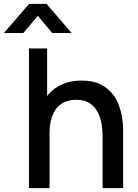

<svg xmlns="http://www.w3.org/2000/svg" viewBox="-80 -970 714 990"><path d="M-59.5 -800 70 -950H160L289 -800H189L115 -888.5L40.5 -800ZM449 0V-265.5Q449 -297 443.8 -330.2Q438.5 -363.5 423.8 -392Q409 -420.5 382.2 -438Q355.5 -455.5 312.5 -455.5Q284.5 -455.5 259.5 -446.2Q234.5 -437 215.8 -416.5Q197 -396 186.2 -362.5Q175.5 -329 175.5 -281L110.5 -305.5Q110.5 -379 138 -435.2Q165.5 -491.5 217 -523Q268.5 -554.5 341.5 -554.5Q397.5 -554.5 435.5 -536.5Q473.5 -518.5 497.2 -489.2Q521 -460 533.5 -425.5Q546 -391 550.5 -358Q555 -325 555 -300V0ZM69.5 0V-720H163V-331.5H175.5V0Z"/></svg>

Font: Manrope ExtraLight SemiBold
Style: Regular
Weight: 600
Version: Version 4.504